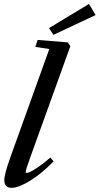

<svg xmlns="http://www.w3.org/2000/svg" viewBox="-20 -924 496 956"><path d="M246.1 -750.5 224.1 -784.2 422.9 -904.3 456.1 -849.1ZM38.1 11.2Q1.5 11.2 1.5 -27.3Q1.5 -57.1 32.2 -142.6L225.6 -680.2L155.8 -690.4L167.5 -725.1L318.4 -712.9L330.1 -693.8L131.3 -142.1Q107.9 -78.6 107.9 -66.9Q107.9 -63 112.8 -63Q118.7 -63 131.6 -68.8Q144.5 -74.7 171.6 -93.3Q198.7 -111.8 231 -139.6L247.1 -120.6Q185.1 -57.6 128.4 -23.2Q71.8 11.2 38.1 11.2Z"/></svg>

Font: Elstob 8pt SemiBold
Style: Italic
Weight: 600
Italic angle: -20°
Designer: Peter S. Baker
Version: Version 1.015